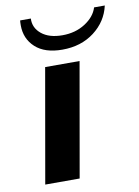

<svg xmlns="http://www.w3.org/2000/svg" viewBox="-81 -758 589 813"><g transform="rotate(-10 213.5 -351.5)"><path d="M133 -490H281L195 0H47ZM62 -682Q62 -696 63 -703H109Q107 -663 139.5 -636.5Q172 -610 229 -610Q285 -610 327 -637Q369 -664 381 -703H427Q412 -636 355.5 -593Q299 -550 218 -550Q143 -550 102.5 -587Q62 -624 62 -682Z"/></g></svg>

Font: Fahkwang
Style: Bold Italic
Weight: 700
Italic angle: -10°
Designer: Suppakit Chalermlarp | Katatrad Co.,Ltd.
Foundry: Cadson Demak Co.,Ltd.
Version: Version 1.000; ttfautohint (v1.6)